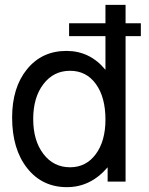

<svg xmlns="http://www.w3.org/2000/svg" viewBox="-20 -749 616 792"><path d="M498 -653H561V-600H498V0H424V-59Q354 23 256 23Q154 23 92 -55.5Q30 -134 30 -264Q30 -388 91.5 -463.5Q153 -539 254 -539Q351 -539 415 -461V-600H265V-653H415V-729H498ZM269 -457Q201 -457 159 -402Q117 -347 117 -258Q117 -169 159 -114Q201 -59 269 -59Q335 -59 375 -113Q415 -167 415 -256Q415 -348 375.5 -402.5Q336 -457 269 -457Z"/></svg>

Font: ColatingCofangSans
Style: Regular
Weight: 400
Foundry: GNU
Version: Version 412.227;June 27, 2022;FontCreator 11.0.0.2412 32-bit